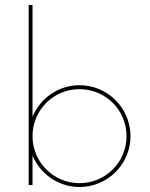

<svg xmlns="http://www.w3.org/2000/svg" viewBox="-20 -750 609 778"><path d="M302.2 -404.8C216.8 -404.8 143.1 -352.1 111.8 -276.9V-730H96.2V0H111.8V-119.6C143.1 -44.9 216.8 7.8 302.2 7.8C416 7.8 508.8 -85 508.8 -198.2C508.8 -312 416 -404.8 302.2 -404.8ZM302.2 -7.8C196.8 -7.8 111.8 -92.8 111.8 -198.2C111.8 -304.2 196.8 -388.7 302.2 -388.7C407.7 -388.7 492.7 -304.2 492.7 -198.2C492.7 -92.8 407.7 -7.8 302.2 -7.8Z"/></svg>

Font: Now Thin
Style: Regular
Weight: 100
Designer: Alfredo Marco Pradil
Foundry: Alfredo Marco Pradil
Version: Version 1.200;hotconv 1.0.109;makeotfexe 2.5.65596